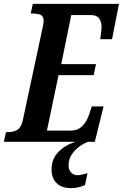

<svg xmlns="http://www.w3.org/2000/svg" viewBox="-39 -734 636 994"><path d="M-19 0 -8 -50H3Q31 -50 51 -62Q71 -74 79 -111L181 -588Q187 -612 187 -626Q187 -650 171.5 -657Q156 -664 130 -664H120L131 -714H577L541 -531H480Q481 -536 482.5 -549.5Q484 -563 485.5 -576.5Q487 -590 487 -594Q487 -620 474.5 -638Q462 -656 432 -656H330L278 -402H458L446 -345H264L204 -58H327Q365 -58 388 -82.5Q411 -107 422 -140L436 -183H497L452 0ZM329 240Q281 240 254.5 214.5Q228 189 228 143Q228 89 263 53Q298 17 352 0H418Q399 6 375 22.5Q351 39 333.5 64Q316 89 316 123Q316 145 329 159Q342 173 361 173Q373 173 385.5 170Q398 167 414 163L401 224Q366 240 329 240Z"/></svg>

Font: Noto Serif ExtraCondensed
Style: Bold Italic
Weight: 700
Width: 2
Italic angle: -12°
Designer: Monotype Design Team
Foundry: Monotype Imaging Inc.
Version: Version 2.013; ttfautohint (v1.8.4.7-5d5b)